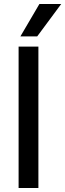

<svg xmlns="http://www.w3.org/2000/svg" viewBox="-20 -940 326 960"><path d="M172 0H73V-707H172ZM166 -758H82L177 -920H286Z"/></svg>

Font: Hind Madurai Medium
Style: Regular
Weight: 500
Designer: Jyotish Sonowal
Foundry: Indian Type Foundry
Version: Version 1.001;PS 1.0;hotconv 1.0.86;makeotf.lib2.5.63406; tt